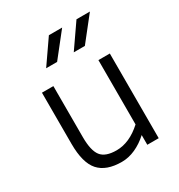

<svg xmlns="http://www.w3.org/2000/svg" viewBox="-191 -938 1006 1078"><g transform="rotate(-30 312.5 -398.5)"><path d="M90 0ZM530 -549V0H456V-63Q418 -28 374 -8Q330 12 285 12Q185 12 137.5 -41Q90 -94 90 -218V-549H164V-218Q164 -131 192 -95Q220 -59 292 -59Q376 -59 456 -132V-549ZM464 -809H551L430 -656H358ZM285 -809H371L250 -656H179Z"/></g></svg>

Font: Biryani Light
Style: Regular
Weight: 300
Designer: Dan Reynolds and Mathieu Réguer
Foundry: Dan Reynolds and Mathieu Réguer
Version: Version 1.004; ttfautohint (v1.1) -l 5 -r 5 -G 72 -x 0 -D la